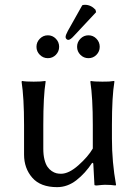

<svg xmlns="http://www.w3.org/2000/svg" viewBox="-20 -769 578 799"><path d="M363.8 -91.8Q335 -47.9 297.9 -19Q260.7 9.8 217.8 9.8Q148.4 9.8 114.3 -29.5Q80.1 -68.8 80.1 -126V-249Q80.1 -362.3 69.8 -429.2L71.8 -432.1Q85.9 -429.2 120.1 -429.2Q135.7 -429.2 147.9 -429.9Q160.2 -430.7 164.6 -431.6L168.9 -432.1L169.9 -429.2Q160.2 -370.1 160.2 -249V-149.9Q160.2 -124.5 165 -105.2Q169.9 -85.9 177.5 -75Q185.1 -64 195.3 -57.1Q205.6 -50.3 214.6 -48.1Q223.6 -45.9 233.9 -45.9Q266.6 -45.9 306.6 -81.5Q346.7 -117.2 366.2 -150.9V-249Q366.2 -362.3 356 -429.2L357.9 -432.1Q371.6 -429.2 405.8 -429.2Q421.4 -429.2 433.6 -429.7Q445.3 -430.7 450.2 -431.6L455.1 -432.1L456.1 -429.2Q445.8 -367.2 445.8 -249V-191.9Q445.8 -93.8 462.9 0L460.9 2.9Q441.4 0 416.5 0Q408.2 0 381.8 2.9Q373 2.9 373 0L368.2 -88.9ZM314.7 -540.8Q300.8 -554.7 300.8 -574.2Q300.8 -593.8 314.7 -607.9Q328.6 -622.1 348.1 -622.1Q367.7 -622.1 381.3 -607.9Q395 -593.8 395 -574.2Q395 -554.7 381.3 -540.8Q367.7 -526.9 348.1 -526.9Q328.6 -526.9 314.7 -540.8ZM145.8 -540.8Q131.8 -554.7 131.8 -574.2Q131.8 -593.8 145.8 -607.9Q159.7 -622.1 179.2 -622.1Q198.7 -622.1 212.4 -607.9Q226.1 -593.8 226.1 -574.2Q226.1 -554.7 212.4 -540.8Q198.7 -526.9 179.2 -526.9Q159.7 -526.9 145.8 -540.8ZM322.3 -747.1Q327.1 -749 333.5 -749Q358.4 -749 377.4 -728.5L379.9 -718.3L288.1 -620.1Q272.9 -603 264.2 -603Q259.8 -603 256.3 -606.7Q252.9 -610.4 252.9 -614.7Q252.9 -623 262.2 -640.1Z"/></svg>

Font: Linux Biolinum
Style: Regular
Weight: 400
Designer: Philipp H. Poll
Foundry: Philipp H. Poll
Version: Version 0.6.4